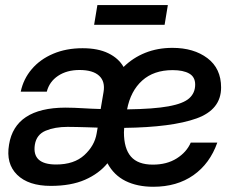

<svg xmlns="http://www.w3.org/2000/svg" viewBox="-20 -713 910 745"><path d="M177.2 8.3Q90.3 8.3 46.4 -34.9Q2.4 -78.1 15.1 -151.9Q38.1 -294.4 232.9 -295.4Q251.5 -295.4 268.1 -294.7Q284.7 -293.9 302.2 -293Q317.4 -292 334.2 -291.3Q351.1 -290.5 370.6 -290L381.8 -356Q388.7 -397 364.5 -419.2Q340.3 -441.4 288.6 -441.4Q239.3 -441.4 205.3 -418.7Q171.4 -396 161.6 -357.4H60.5Q70.8 -406.7 103.3 -444.8Q135.7 -482.9 186.3 -504.4Q236.8 -525.9 300.3 -525.9Q360.4 -525.9 400.4 -506.3Q440.4 -486.8 459.5 -453.1Q495.6 -488.8 543.7 -508.1Q591.8 -527.3 648.9 -527.3Q731.9 -527.3 784.9 -487.3Q837.9 -447.3 837.9 -373.5Q837.9 -287.6 742.4 -253.4Q647 -219.2 461.9 -216.8Q460.9 -206.5 460.9 -199.7Q460.9 -136.7 488 -105.5Q515.1 -74.2 573.2 -74.2Q627.4 -74.2 665.8 -98.4Q704.1 -122.6 720.2 -159.7H823.2Q794.4 -78.1 730.5 -33.2Q666.5 11.7 574.7 11.7Q512.7 11.7 467.3 -10.7Q421.9 -33.2 397 -79.6Q363.8 -39.1 309.6 -15.4Q255.4 8.3 177.2 8.3ZM473.1 -288.6Q576.7 -290 634 -300.5Q691.4 -311 714.4 -331.8Q737.3 -352.5 737.3 -384.8Q737.3 -414.6 714.1 -427.7Q690.9 -440.9 649.9 -440.9Q576.7 -440.9 531.7 -400.4Q486.8 -359.9 473.1 -288.6ZM358.9 -217.8Q348.1 -218.3 337.6 -218.5Q327.1 -218.8 316.4 -219.2Q297.4 -219.7 278.8 -220.2Q260.3 -220.7 242.2 -220.7Q192.9 -220.7 157.2 -205.8Q121.6 -190.9 115.2 -151.4Q103.5 -74.7 197.8 -74.7Q267.6 -74.7 307.4 -111.3Q347.2 -147.9 355 -195.3ZM631.3 -693.4 618.7 -616.7H345.2L357.9 -693.4Z"/></svg>

Font: Inter Display Medium
Style: Italic
Weight: 500
Italic angle: -9.39999°
Designer: Rasmus Andersson
Foundry: rsms
Version: Version 4.000;git-a52131595